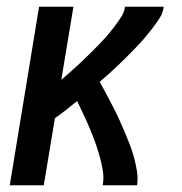

<svg xmlns="http://www.w3.org/2000/svg" viewBox="-20 -550 540 570"><path d="M9 0 96 -530H198L162 -313Q176 -325 189.5 -337Q203 -349 216.5 -361.5Q230 -374 243 -387Q256 -400 269 -413Q282 -426 294 -439.5Q306 -453 317 -467.5Q328 -482 338.5 -497.5Q349 -513 351 -530H466Q464 -512 454 -496.5Q444 -481 432.5 -466Q421 -451 409 -437Q397 -423 384 -409.5Q371 -396 358 -383Q345 -370 331.5 -357Q318 -344 304 -331.5Q290 -319 276 -307Q286 -289 295.5 -271Q305 -253 314.5 -235Q324 -217 332.5 -198.5Q341 -180 349 -161Q357 -142 364.5 -123Q372 -104 377.5 -84Q383 -64 386.5 -42.5Q390 -21 387 0H285Q289 -23 285 -45.5Q281 -68 275 -89Q269 -110 261.5 -130.5Q254 -151 245.5 -171Q237 -191 227.5 -211Q218 -231 209 -250Q193 -237 176.5 -224Q160 -211 143 -199L110 0Z"/></svg>

Font: Iosevka Curly Slab SmBdObl
Style: Regular
Weight: 600
Italic angle: -9°
Monospace: yes
Designer: Belleve Invis
Foundry: Belleve Invis
Version: Version 11.0.0; ttfautohint (v1.8.3)